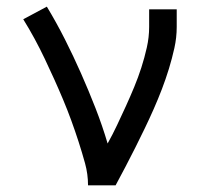

<svg xmlns="http://www.w3.org/2000/svg" viewBox="-20 -558 640 578"><path d="M245 0Q245 -34 236 -66.5Q227 -99 216.5 -131.5Q206 -164 194.5 -195.5Q183 -227 170 -258Q157 -289 143 -320Q129 -351 114.5 -381.5Q100 -412 84 -441.5Q68 -471 50 -500L121 -538Q150 -490 175.5 -439.5Q201 -389 224 -337Q247 -285 267.5 -232.5Q288 -180 304 -126Q319 -153 332.5 -181.5Q346 -210 359 -238.5Q372 -267 384 -296Q396 -325 405.5 -354.5Q415 -384 422 -415Q429 -446 429 -477V-530H512V-477Q512 -445 505 -413.5Q498 -382 488.5 -351Q479 -320 467.5 -290Q456 -260 443 -230.5Q430 -201 416 -172Q402 -143 387.5 -114Q373 -85 358 -56.5Q343 -28 328 0Z"/></svg>

Font: Iosevka Curly Extended
Style: Regular
Weight: 400
Width: 7
Monospace: yes
Designer: Belleve Invis
Foundry: Belleve Invis
Version: Version 11.1.0; ttfautohint (v1.8.3)